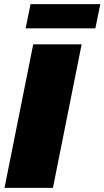

<svg xmlns="http://www.w3.org/2000/svg" viewBox="-20 -916 509 936"><path d="M2 0 142 -700H378L238 0ZM105 -778 129 -896H469L445 -778Z"/></svg>

Font: Montserrat Black
Style: Italic
Weight: 900
Italic angle: -11.3°
Designer: Julieta Ulanovsky
Foundry: Julieta Ulanovsky
Version: Version 9.000; ttfautohint (v1.8.4.7-5d5b)